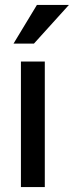

<svg xmlns="http://www.w3.org/2000/svg" viewBox="-20 -760 300 780"><path d="M65 0V-510H162V0ZM118 -583H35L130 -740H260Z"/></svg>

Font: Instrument Sans SemiCondensed Medium
Style: Regular
Weight: 500
Width: 4
Designer: Rodrigo Fuenzalida
Foundry: fragTYPE
Version: Version 1.000;gftools[0.9.28]